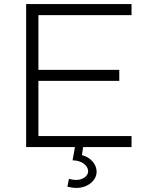

<svg xmlns="http://www.w3.org/2000/svg" viewBox="-20 -720 724 940"><path d="M108 0H347L335.3 64.9C377.4 64.9 411.5 88.9 411.5 118.5C411.5 142 385.3 161 353.1 161C340.5 161 329.8 158.7 317.5 155.6L309.9 194.1C325.4 197.5 338.7 200 354.5 200C408.4 200 453 164.5 453 120.8C453 82.5 422.4 50 381 39.3L387 0H624V-54H168V-324H564V-378H168V-646H624V-700H108Z"/></svg>

Font: Resamitz
Style: Regular
Weight: 500
Designer: gluk
Foundry: gluk
Version: Version 0.047